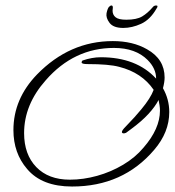

<svg xmlns="http://www.w3.org/2000/svg" viewBox="-20 -626 638 701"><path d="M243 55Q133 55 79 -9Q29 -67 29 -151Q29 -265 115 -354Q234 -476 392 -476Q465 -476 517 -446Q581 -410 581 -343Q581 -327 575 -304Q598 -263 598 -217Q598 -143 543 -79Q429 55 243 55ZM235 30Q284 30 334.5 16Q385 2 429.5 -24.5Q474 -51 504 -87Q564 -156 564 -222Q564 -232 562.5 -241.5Q561 -251 559 -261Q546 -236 521.5 -209.5Q497 -183 459 -155L440 -141Q434 -139 433 -139Q425 -139 425 -144Q425 -150 439 -164Q474 -200 496 -227Q530 -268 541 -298Q498 -361 415 -382Q378 -392 300 -392Q278 -392 278 -398Q278 -402 281 -405Q316 -417 348 -417Q478 -417 550 -339Q550 -376 519 -407Q475 -451 396 -451Q250 -451 147 -333Q68 -244 68 -140Q68 -62 112.5 -16Q157 30 235 30ZM430 -524Q394 -524 380 -542.5Q366 -561 369 -578Q373 -596 378 -601Q383 -606 387 -606Q392 -606 392 -598Q392 -595 391.5 -592.5Q391 -590 391 -587Q391 -572 402 -563Q413 -554 441 -554Q479 -554 499 -566Q519 -578 537 -599Q542 -606 550 -606Q555 -606 555 -603Q555 -599 551 -594Q528 -554 495 -539Q462 -524 430 -524Z"/></svg>

Font: Petemoss
Style: Regular
Weight: 400
Designer: Robert E. Leuschke
Foundry: Robert E. Leuschke
Version: Version 1.010; ttfautohint (v1.8.3)